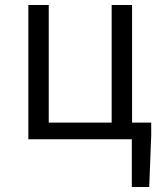

<svg xmlns="http://www.w3.org/2000/svg" viewBox="-20 -560 652 772"><path d="M510 192H580L588 -16V-67H511V-540H429V-67H176V-540H94V0H510Z"/></svg>

Font: ChiuKong Gothic CL Normal
Style: Regular
Weight: 350
Designer: Ryoko NISHIZUKA 西塚涼子 (kana, bopomofo & ideographs); Paul D. Hunt (Latin, Greek & Cyrillic); Sandoll Communications 산돌커뮤니
Foundry: Adobe
Version: Version 1.300